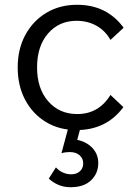

<svg xmlns="http://www.w3.org/2000/svg" viewBox="-20 -528 576 803"><path d="M442 -131 496 -80Q425 16 300 16Q228 16 172.5 -17.5Q117 -51 85.5 -110Q54 -169 54 -246Q54 -323 86 -382Q118 -441 174 -474.5Q230 -508 302 -508Q427 -508 497 -412L442 -361Q421 -399 384 -420Q347 -441 300 -441Q227 -441 181 -388Q135 -335 135 -246Q135 -158 181.5 -104.5Q228 -51 303 -51Q393 -51 442 -131ZM184 219 214 172Q225 185 242 193Q259 201 278 201Q300 201 314 188.5Q328 176 328 155Q328 135 313 121.5Q298 108 272 108Q263 108 254.5 109Q246 110 237 113L270 -10H321L303 57Q342 65 366.5 91Q391 117 391 154Q391 197 361 226Q331 255 275 255Q247 255 224 245Q201 235 184 219Z"/></svg>

Font: Wix Madefor Text
Style: Regular
Weight: 400
Designer: Dalton Maag Ltd
Foundry: Dalton Maag Ltd
Version: Version 3.100